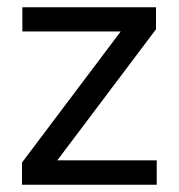

<svg xmlns="http://www.w3.org/2000/svg" viewBox="-20 -508 492 528"><path d="M411 -67V0H40.5V-61L312 -421.5H41.5V-488H409V-427.5L137.5 -67Z"/></svg>

Font: Anek Telugu
Style: Regular
Weight: 400
Designer: Omkar Bhoir (Telugu), Yesha Goshar (Latin)
Foundry: Ek Type
Version: Version 1.003